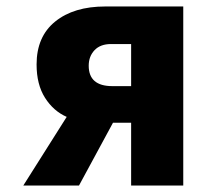

<svg xmlns="http://www.w3.org/2000/svg" viewBox="-20 -573 640 593"><path d="M52 0H224L329 -194H385V0H546V-553H305Q208 -553 150.5 -506.5Q93 -460 93 -374Q93 -312 119 -271Q145 -230 186 -212ZM327 -307Q254 -307 254 -370Q254 -399 272 -418Q290 -437 323 -437H385V-307Z"/></svg>

Font: Noto Sans Mono Extra
Style: Regular
Weight: 800
Designer: Monotype Design Team
Foundry: Monotype Imaging Inc.
Version: Version 1.900